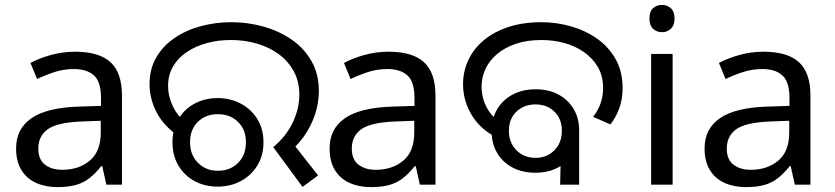

<svg xmlns="http://www.w3.org/2000/svg" viewBox="-20 -757 3423 787"><path d="M288 -545Q386 -545 433 -502Q480 -459 480 -365V0H416L399 -76H395Q372 -47 347.5 -27.5Q323 -8 291.5 1Q260 10 215 10Q167 10 128.5 -7Q90 -24 68 -59.5Q46 -95 46 -149Q46 -229 109 -272.5Q172 -316 303 -320L394 -323V-355Q394 -422 365 -448Q336 -474 283 -474Q241 -474 203 -461.5Q165 -449 132 -433L105 -499Q140 -518 188 -531.5Q236 -545 288 -545ZM314 -259Q214 -255 175.5 -227Q137 -199 137 -148Q137 -103 164.5 -82Q192 -61 235 -61Q303 -61 348 -98.5Q393 -136 393 -214V-262Z M1100 -154Q1153 -198 1180 -255Q1207 -312 1207 -369Q1207 -423 1184 -465Q1161 -507 1122 -535.5Q1083 -564 1032.5 -578.5Q982 -593 926 -593Q874 -593 828 -580.5Q782 -568 746 -544Q710 -520 689.5 -485Q669 -450 669 -405Q669 -362 688.5 -321.5Q708 -281 742 -254L714 -198Q653 -238 623 -294.5Q593 -351 593 -412Q593 -475 621 -522.5Q649 -570 696.5 -602Q744 -634 804 -650Q864 -666 928 -666Q996 -666 1060 -648Q1124 -630 1175 -595Q1226 -560 1256.5 -507Q1287 -454 1287 -384Q1287 -335 1271 -287Q1255 -239 1225 -197Q1195 -155 1153 -123L1169 -184L1284 -38L1220 9ZM872 8Q820 8 778 -14.5Q736 -37 711.5 -78Q687 -119 687 -174Q687 -229 711.5 -269.5Q736 -310 778 -332.5Q820 -355 872 -355Q924 -355 966.5 -332.5Q1009 -310 1034.5 -269.5Q1060 -229 1060 -174Q1060 -119 1034.5 -78Q1009 -37 966.5 -14.5Q924 8 872 8ZM873 -57Q923 -57 955.5 -89Q988 -121 988 -174Q988 -226 955.5 -257.5Q923 -289 873 -289Q823 -289 791 -257.5Q759 -226 759 -174Q759 -122 791.5 -89.5Q824 -57 873 -57Z M1573 -545Q1671 -545 1718 -502Q1765 -459 1765 -365V0H1701L1684 -76H1680Q1657 -47 1632.5 -27.5Q1608 -8 1576.5 1Q1545 10 1500 10Q1452 10 1413.5 -7Q1375 -24 1353 -59.5Q1331 -95 1331 -149Q1331 -229 1394 -272.5Q1457 -316 1588 -320L1679 -323V-355Q1679 -422 1650 -448Q1621 -474 1568 -474Q1526 -474 1488 -461.5Q1450 -449 1417 -433L1390 -499Q1425 -518 1473 -531.5Q1521 -545 1573 -545ZM1599 -259Q1499 -255 1460.5 -227Q1422 -199 1422 -148Q1422 -103 1449.5 -82Q1477 -61 1520 -61Q1588 -61 1633 -98.5Q1678 -136 1678 -214V-262Z M2174 -49Q2121 -49 2080.5 -70.5Q2040 -92 2017.5 -130.5Q1995 -169 1995 -220Q1995 -271 2018 -309.5Q2041 -348 2081.5 -369.5Q2122 -391 2176 -391Q2229 -391 2269 -369.5Q2309 -348 2331.5 -310Q2354 -272 2354 -222Q2354 -171 2331.5 -132Q2309 -93 2268.5 -71Q2228 -49 2174 -49ZM2175 -110Q2222 -110 2252.5 -141Q2283 -172 2283 -221Q2283 -270 2252.5 -299.5Q2222 -329 2175 -329Q2128 -329 2097 -299.5Q2066 -270 2066 -221Q2066 -172 2097 -141Q2128 -110 2175 -110ZM2007 -198Q1943 -233 1910.5 -290.5Q1878 -348 1878 -412Q1878 -465 1900 -511.5Q1922 -558 1963.5 -592.5Q2005 -627 2064.5 -646.5Q2124 -666 2199 -666Q2261 -666 2320.5 -649Q2380 -632 2427.5 -598.5Q2475 -565 2503.5 -514.5Q2532 -464 2532 -396Q2532 -351 2518.5 -313.5Q2505 -276 2482 -247L2411 -278Q2431 -303 2441.5 -332.5Q2452 -362 2452 -396Q2452 -446 2430.5 -482.5Q2409 -519 2373 -544Q2337 -569 2292 -581Q2247 -593 2200 -593Q2140 -593 2094.5 -577.5Q2049 -562 2017.5 -535.5Q1986 -509 1970 -474.5Q1954 -440 1954 -402Q1954 -358 1974 -318.5Q1994 -279 2031 -256L2007 -198ZM2280 -187 2354 -222V0H2276Z M2737 -536V0H2649V-536ZM2694 -737Q2714 -737 2729.5 -723.5Q2745 -710 2745 -681Q2745 -653 2729.5 -639Q2714 -625 2694 -625Q2672 -625 2657 -639Q2642 -653 2642 -681Q2642 -710 2657 -723.5Q2672 -737 2694 -737Z M3110 -545Q3208 -545 3255 -502Q3302 -459 3302 -365V0H3238L3221 -76H3217Q3194 -47 3169.5 -27.5Q3145 -8 3113.5 1Q3082 10 3037 10Q2989 10 2950.5 -7Q2912 -24 2890 -59.5Q2868 -95 2868 -149Q2868 -229 2931 -272.5Q2994 -316 3125 -320L3216 -323V-355Q3216 -422 3187 -448Q3158 -474 3105 -474Q3063 -474 3025 -461.5Q2987 -449 2954 -433L2927 -499Q2962 -518 3010 -531.5Q3058 -545 3110 -545ZM3136 -259Q3036 -255 2997.5 -227Q2959 -199 2959 -148Q2959 -103 2986.5 -82Q3014 -61 3057 -61Q3125 -61 3170 -98.5Q3215 -136 3215 -214V-262Z"/></svg>

Font: odia115
Style: Regular
Weight: 400
Designer: Amélie Bonet and Sol Matas
Foundry: Google LLC
Version: Version 2.003